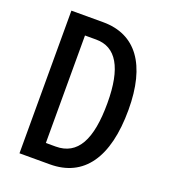

<svg xmlns="http://www.w3.org/2000/svg" viewBox="-132 -809 793 903"><g transform="rotate(20 264.5 -357.0)"><path d="M482 -367C482 -593 393 -714 229 -714H70V0H222C391 0 482 -127 482 -367ZM378 -363C378 -180 329 -88 219 -88H170V-626H226C326 -626 378 -540 378 -363Z"/></g></svg>

Font: Noto Sans Hebrew ExtraCondensed Medium
Style: Regular
Weight: 500
Width: 2
Designer: Monotype Design Team
Foundry: Monotype Imaging Inc.
Version: Version 2.004